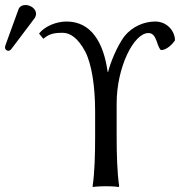

<svg xmlns="http://www.w3.org/2000/svg" viewBox="-49 -744 723 767"><path d="M331 -200C331 -125 329 -54 321 0L322 3C322 3 339 0 374 0C408 0 425 3 425 3L427 0C419 -57 417 -125 417 -200V-331C417 -475 485 -612 544 -612C562 -612 570 -598 577 -579C583 -560 590 -544 595 -544C616 -544 639 -566 650 -583C650 -618 620 -658 571 -658C528 -658 480 -639 448 -599C418 -559 391 -491 383 -457H381C365 -573 316 -658 217 -658C175 -658 130 -639 107 -610L124 -589C146 -607 162 -613 201 -613C230 -613 262 -594 292 -537C317 -488 331 -400 331 -300ZM53 -724C40 -724 29 -718 25 -707L-27 -564C-28 -561 -29 -557 -29 -554C-29 -547 -23 -541 -15 -541C-11 -541 -6 -545 -3 -549L89 -671C93 -676 95 -684 95 -689C95 -709 73 -724 53 -724Z"/></svg>

Font: Libertinus Sans
Style: Regular
Weight: 400
Designer: Philipp H. Poll, Khaled Hosny
Foundry: Caleb Maclennan
Version: Version 7.050;RELEASE